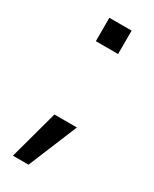

<svg xmlns="http://www.w3.org/2000/svg" viewBox="-169 -546 583 725"><g transform="rotate(30 122.5 -183.5)"><path d="M177 -500V-398H80V-500ZM83 -80H181L93 133H25Z"/></g></svg>

Font: Questrial
Style: Regular
Weight: 400
Designer: Joe Prince
Foundry: Joe Prince
Version: Version 1.002